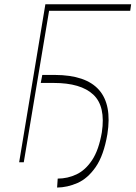

<svg xmlns="http://www.w3.org/2000/svg" viewBox="-20 -747 624 884"><path d="M583.8 -727.3 579.5 -697.4H206L89.5 0H68.2L188.9 -727.3ZM167.6 -365.1 174.7 -402H233Q517.4 -400.9 474.4 -129.3Q457.7 -31.6 420.8 21.7Q383.9 74.9 336.8 95.5Q289.8 116.1 242.9 116.5L245.7 75.3Q291.2 75.3 332.4 55.8Q373.6 36.2 404.3 -10.3Q435 -56.8 448.9 -137.8Q467 -257.5 409.6 -311.3Q352.3 -365.1 227.3 -365.1Z"/></svg>

Font: Inter UI Thin
Style: Italic
Weight: 100
Italic angle: -9.39999°
Designer: Rasmus Andersson
Foundry: rsms
Version: 3.2;8d6f07862